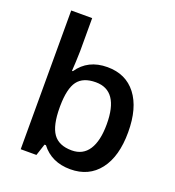

<svg xmlns="http://www.w3.org/2000/svg" viewBox="-139 -869 900 988"><g transform="rotate(20 311.5 -375.0)"><path d="M357.9 -549.8Q459 -549.8 515.4 -476.6Q571.8 -403.3 571.8 -271Q571.8 -138.2 514.6 -64.2Q457.5 9.8 356 9.8Q253.4 9.8 196.8 -64H189L168 0H82V-759.8H196.8V-579.1Q196.8 -559.1 194.8 -519.5Q192.9 -480 191.9 -469.2H196.8Q251.5 -549.8 357.9 -549.8ZM328.1 -456.1Q258.8 -456.1 228.3 -415.3Q197.8 -374.5 196.8 -278.8V-271Q196.8 -172.4 228 -128.2Q259.3 -84 330.1 -84Q391.1 -84 422.6 -132.3Q454.1 -180.7 454.1 -272Q454.1 -456.1 328.1 -456.1Z"/></g></svg>

Font: f1_25842          
Style: Regular
Weight: 600
Foundry: Ascender Corporation
Version: Version 1.10